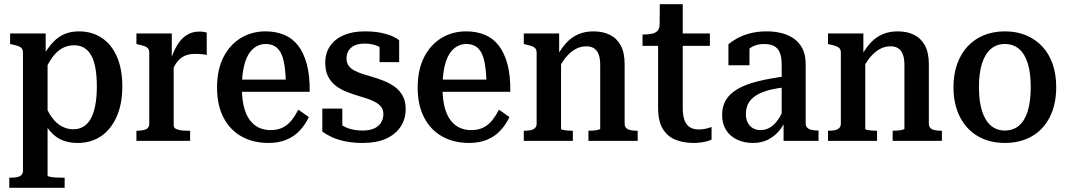

<svg xmlns="http://www.w3.org/2000/svg" viewBox="-20 -669 5074 912"><path d="M287 223H24V175H29Q47 175 60.5 172.5Q74 170 81.5 162.5Q89 155 89 143V-418Q89 -432 83.5 -439Q78 -446 66.5 -450Q55 -454 37 -458L28 -460V-510H197V-392L206 -383V166Q206 168 216.5 170.5Q227 173 242 174Q257 175 272 175H287ZM349 10Q312 10 282.5 -0.5Q253 -11 229.5 -34Q206 -57 184 -94L189 -183Q206 -140 226.5 -111.5Q247 -83 273 -69Q299 -55 329 -55Q357 -55 378 -68.5Q399 -82 412.5 -107.5Q426 -133 433 -171Q440 -209 440 -259Q440 -307 433.5 -344Q427 -381 413.5 -405.5Q400 -430 379.5 -442Q359 -454 332 -454Q301 -454 275 -439.5Q249 -425 227.5 -395Q206 -365 187 -320L185 -404Q208 -443 232.5 -469Q257 -495 287 -507.5Q317 -520 355 -520Q417 -520 463.5 -489Q510 -458 535.5 -399.5Q561 -341 561 -259Q561 -176 534.5 -115.5Q508 -55 460.5 -22.5Q413 10 349 10Z M962 -514V-407Q955 -410 946 -411Q937 -412 927 -412.5Q917 -413 907 -413Q884 -413 867 -407.5Q850 -402 836 -390Q822 -378 811 -359.5Q800 -341 789 -315V-377Q801 -419 819.5 -451Q838 -483 864.5 -501Q891 -519 927 -519Q939 -519 948 -517.5Q957 -516 962 -514ZM628 0V-48H629Q656 -48 672.5 -54.5Q689 -61 689 -81V-418Q689 -432 683 -439Q677 -446 665.5 -450Q654 -454 636 -458L628 -460V-510H796V-372L805 -377V-73Q805 -62 816.5 -56.5Q828 -51 843.5 -49.5Q859 -48 871 -48H883V0Z M1129 -252Q1129 -200 1138.5 -162Q1148 -124 1166 -99.5Q1184 -75 1209 -63Q1234 -51 1265 -51Q1300 -51 1324.5 -64Q1349 -77 1366.5 -99.5Q1384 -122 1397 -148L1447 -113Q1430 -77 1404 -49Q1378 -21 1341 -5.5Q1304 10 1255 10Q1183 10 1128 -20.5Q1073 -51 1042 -110Q1011 -169 1011 -253Q1011 -338 1041.5 -397.5Q1072 -457 1124 -488.5Q1176 -520 1241 -520Q1290 -520 1329 -504Q1368 -488 1395 -454Q1422 -420 1437 -365.5Q1452 -311 1451 -233H1109V-291H1361L1338 -267Q1337 -323 1331 -360.5Q1325 -398 1313 -419.5Q1301 -441 1283.5 -450.5Q1266 -460 1242 -460Q1217 -460 1196 -447.5Q1175 -435 1160 -410Q1145 -385 1137 -345.5Q1129 -306 1129 -252Z M1801 -127Q1801 -146 1792 -159Q1783 -172 1767 -181.5Q1751 -191 1730 -198.5Q1709 -206 1684 -213Q1654 -222 1626 -233Q1598 -244 1575 -261.5Q1552 -279 1538.5 -305.5Q1525 -332 1525 -371Q1525 -417 1548 -450.5Q1571 -484 1613 -502Q1655 -520 1712 -520Q1758 -520 1791 -513Q1824 -506 1845.5 -496Q1867 -486 1876 -477V-374H1783V-462Q1795 -462 1802.5 -458.5Q1810 -455 1813.5 -448.5Q1817 -442 1817 -434Q1817 -426 1814 -417Q1804 -432 1788.5 -442Q1773 -452 1754 -457Q1735 -462 1713 -462Q1670 -462 1648 -442.5Q1626 -423 1626 -392Q1626 -371 1635.5 -357.5Q1645 -344 1662.5 -334.5Q1680 -325 1701.5 -318Q1723 -311 1748 -304Q1776 -296 1804.5 -284.5Q1833 -273 1856 -256Q1879 -239 1893 -213.5Q1907 -188 1907 -151Q1907 -103 1882.5 -66.5Q1858 -30 1813 -10Q1768 10 1703 10Q1657 10 1620.5 2.5Q1584 -5 1557 -17.5Q1530 -30 1511 -44V-153H1606V-34Q1591 -43 1583 -52Q1575 -61 1571.5 -69.5Q1568 -78 1569.5 -86.5Q1571 -95 1575 -101Q1590 -83 1609 -71.5Q1628 -60 1651.5 -54.5Q1675 -49 1703 -49Q1733 -49 1755 -58Q1777 -67 1789 -85Q1801 -103 1801 -127Z M2082 -252Q2082 -200 2091.5 -162Q2101 -124 2119 -99.5Q2137 -75 2162 -63Q2187 -51 2218 -51Q2253 -51 2277.5 -64Q2302 -77 2319.5 -99.5Q2337 -122 2350 -148L2400 -113Q2383 -77 2357 -49Q2331 -21 2294 -5.5Q2257 10 2208 10Q2136 10 2081 -20.5Q2026 -51 1995 -110Q1964 -169 1964 -253Q1964 -338 1994.5 -397.5Q2025 -457 2077 -488.5Q2129 -520 2194 -520Q2243 -520 2282 -504Q2321 -488 2348 -454Q2375 -420 2390 -365.5Q2405 -311 2404 -233H2062V-291H2314L2291 -267Q2290 -323 2284 -360.5Q2278 -398 2266 -419.5Q2254 -441 2236.5 -450.5Q2219 -460 2195 -460Q2170 -460 2149 -447.5Q2128 -435 2113 -410Q2098 -385 2090 -345.5Q2082 -306 2082 -252Z M2468 0V-48H2469Q2487 -48 2500 -50.5Q2513 -53 2521 -60.5Q2529 -68 2529 -81V-418Q2529 -432 2523 -439Q2517 -446 2505.5 -450Q2494 -454 2476 -458L2468 -460V-510H2636V-403L2645 -394V-57Q2645 -54 2654 -52Q2663 -50 2675.5 -49Q2688 -48 2698 -48H2701V0ZM3009 0H2775V-48H2776Q2787 -48 2799.5 -49Q2812 -50 2821.5 -52.5Q2831 -55 2831 -57V-359Q2831 -390 2824 -409.5Q2817 -429 2802.5 -439Q2788 -449 2765 -449Q2738 -449 2714 -436Q2690 -423 2669 -398Q2648 -373 2629 -334L2627 -404Q2647 -441 2671.5 -467Q2696 -493 2727.5 -506.5Q2759 -520 2799 -520Q2844 -520 2877 -503.5Q2910 -487 2928.5 -453Q2947 -419 2947 -364V-81Q2947 -68 2955 -60.5Q2963 -53 2976.5 -50.5Q2990 -48 3007 -48H3009Z M3032 -451V-505H3035Q3060 -505 3077.5 -509Q3095 -513 3104 -523.5Q3113 -534 3113 -554L3185 -510H3352V-451ZM3223 -157Q3223 -119 3232 -96.5Q3241 -74 3258 -64Q3275 -54 3299 -54Q3318 -54 3334 -58Q3350 -62 3360 -66V-6Q3352 -2 3339.5 1.5Q3327 5 3310.5 7.5Q3294 10 3275 10Q3227 10 3189 -5Q3151 -20 3128.5 -56.5Q3106 -93 3106 -156V-494L3113 -501L3114 -649H3223Z M3715 -307V-255Q3674 -251 3642.5 -243.5Q3611 -236 3588.5 -225Q3566 -214 3551.5 -200Q3537 -186 3530 -167.5Q3523 -149 3523 -126Q3523 -103 3532 -86Q3541 -69 3556.5 -60Q3572 -51 3593 -51Q3619 -51 3641 -65.5Q3663 -80 3680 -107Q3697 -134 3710 -171L3717 -112Q3703 -73 3679.5 -46Q3656 -19 3625.5 -4.5Q3595 10 3557 10Q3514 10 3480.5 -6Q3447 -22 3428.5 -52Q3410 -82 3410 -123Q3410 -164 3428 -194Q3446 -224 3483.5 -246Q3521 -268 3578.5 -282.5Q3636 -297 3715 -307ZM3702 0V-104L3693 -106V-361Q3693 -399 3683.5 -420.5Q3674 -442 3655.5 -451Q3637 -460 3610 -460Q3571 -460 3545.5 -442.5Q3520 -425 3505 -399Q3500 -410 3501.5 -419.5Q3503 -429 3508 -437Q3513 -445 3521.5 -450.5Q3530 -456 3540 -460V-359H3440V-459Q3454 -471 3479 -485.5Q3504 -500 3540.5 -510Q3577 -520 3622 -520Q3660 -520 3693.5 -511.5Q3727 -503 3752.5 -484.5Q3778 -466 3792.5 -436.5Q3807 -407 3807 -364V-82Q3807 -70 3814.5 -62.5Q3822 -55 3835 -52Q3848 -49 3866 -49H3868V0Z M3913 0V-48H3914Q3932 -48 3945 -50.5Q3958 -53 3966 -60.5Q3974 -68 3974 -81V-418Q3974 -432 3968 -439Q3962 -446 3950.5 -450Q3939 -454 3921 -458L3913 -460V-510H4081V-403L4090 -394V-57Q4090 -54 4099 -52Q4108 -50 4120.5 -49Q4133 -48 4143 -48H4146V0ZM4454 0H4220V-48H4221Q4232 -48 4244.5 -49Q4257 -50 4266.5 -52.5Q4276 -55 4276 -57V-359Q4276 -390 4269 -409.5Q4262 -429 4247.5 -439Q4233 -449 4210 -449Q4183 -449 4159 -436Q4135 -423 4114 -398Q4093 -373 4074 -334L4072 -404Q4092 -441 4116.5 -467Q4141 -493 4172.5 -506.5Q4204 -520 4244 -520Q4289 -520 4322 -503.5Q4355 -487 4373.5 -453Q4392 -419 4392 -364V-81Q4392 -68 4400 -60.5Q4408 -53 4421.5 -50.5Q4435 -48 4452 -48H4454Z M4997 -255Q4997 -174 4967 -114Q4937 -54 4882 -22Q4827 10 4753 10Q4680 10 4625 -22Q4570 -54 4539.5 -114Q4509 -174 4509 -255Q4509 -316 4526.5 -365Q4544 -414 4576 -448.5Q4608 -483 4653 -501.5Q4698 -520 4753 -520Q4809 -520 4853.5 -501.5Q4898 -483 4930.5 -448.5Q4963 -414 4980 -365Q4997 -316 4997 -255ZM4630 -255Q4630 -188 4644.5 -142Q4659 -96 4686.5 -72.5Q4714 -49 4753 -49Q4793 -49 4820.5 -72.5Q4848 -96 4862 -142Q4876 -188 4876 -255Q4876 -322 4862 -367.5Q4848 -413 4820.5 -436.5Q4793 -460 4753 -460Q4714 -460 4686.5 -436.5Q4659 -413 4644.5 -367.5Q4630 -322 4630 -255Z"/></svg>

Font: Roboto Serif 28pt Condensed Medium
Style: Regular
Weight: 500
Width: 3
Designer: Greg Gazdowicz
Foundry: Commercial Type
Version: Version 1.008